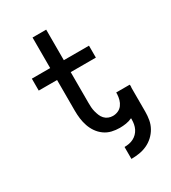

<svg xmlns="http://www.w3.org/2000/svg" viewBox="-223 -849 1045 1170"><g transform="rotate(-30 300.0 -264.0)"><path d="M349 207V123Q365 123 381.5 120Q398 117 412.5 109.5Q427 102 438.5 90.5Q450 79 457.5 64Q465 49 468 32.5Q471 16 471 0V-9Q450 1 427.5 4.5Q405 8 383 8Q355 8 327.5 1.5Q300 -5 277 -21.5Q254 -38 238 -61Q222 -84 213 -110.5Q204 -137 200.5 -164.5Q197 -192 197 -220V-436H68V-520H197V-735H293V-520H470V-436H293V-220Q293 -204 294 -188.5Q295 -173 299 -157.5Q303 -142 309 -127Q315 -112 326 -100Q337 -88 352 -82Q367 -76 383 -76Q402 -76 419.5 -83.5Q437 -91 448.5 -106.5Q460 -122 465 -140.5Q470 -159 471 -178V-190H566Q567 -187 567 -184.5Q567 -182 567 -179Q567 -177 567 -174Q567 -171 566 -169V0Q566 29 561 57Q556 85 542 110Q528 135 507 154.5Q486 174 460 186Q434 198 405.5 202.5Q377 207 349 207Z"/></g></svg>

Font: Zed Mono Medium Extended
Style: Regular
Weight: 500
Width: 7
Monospace: yes
Designer: Belleve Invis
Foundry: Belleve Invis
Version: Version 1.0.0; ttfautohint (v1.8.4)